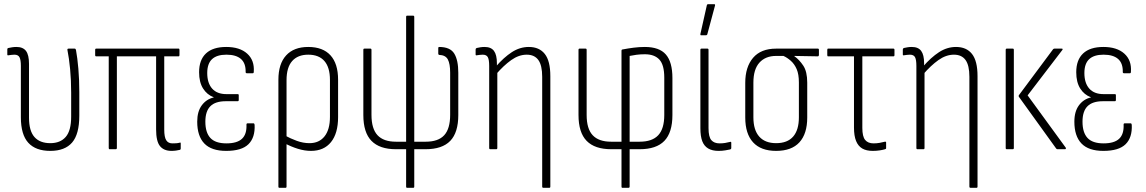

<svg xmlns="http://www.w3.org/2000/svg" viewBox="-20 -715 5490 920"><path d="M221 8Q151 8 115.5 -31Q80 -70 80 -153V-399Q80 -428 73.5 -440.5Q67 -453 49 -453Q42 -453 34.5 -452Q27 -451 20 -450Q15 -449 15 -454V-478Q15 -484 20 -485Q28 -487 38.5 -488.5Q49 -490 59 -490Q90 -490 104.5 -471Q119 -452 119 -409V-151Q119 -88 145 -58.5Q171 -29 221 -29Q269 -29 295 -59Q321 -89 321 -156V-271Q321 -331 316 -383.5Q311 -436 303 -476Q302 -482 309 -482H338Q342 -482 344 -476Q351 -438 355.5 -386Q360 -334 360 -274V-161Q360 -72 325.5 -32Q291 8 221 8Z M802 8Q765 8 746.5 -15Q728 -38 728 -95V-445H540V-6Q540 0 534 0H505Q501 0 501 -6V-445H441Q436 -445 436 -451V-476Q436 -482 441 -482H836Q840 -482 840 -476V-451Q840 -445 836 -445H767V-94Q767 -58 776.5 -43Q786 -28 806 -28Q815 -28 823.5 -28.5Q832 -29 840 -31Q846 -34 846 -28V-3Q846 2 842 3Q834 5 823.5 6.5Q813 8 802 8Z M1064 8Q993 8 959 -27.5Q925 -63 925 -132Q925 -181 947 -210.5Q969 -240 1004 -248V-249Q972 -261 953 -291Q934 -321 934 -369Q934 -428 967 -459Q1000 -490 1064 -490Q1129 -490 1164.5 -458Q1200 -426 1196 -371Q1196 -364 1191 -364H1163Q1157 -364 1157 -370Q1158 -412 1134.5 -432.5Q1111 -453 1065 -453Q1019 -453 996 -431.5Q973 -410 973 -365Q973 -317 996.5 -290.5Q1020 -264 1065 -264H1119Q1124 -264 1124 -259V-236Q1124 -230 1119 -230H1062Q1012 -230 988 -206Q964 -182 964 -132Q964 -80 988 -54Q1012 -28 1065 -28Q1116 -28 1139.5 -50Q1163 -72 1161 -118Q1161 -124 1166 -124H1195Q1199 -124 1200 -117Q1203 -56 1170.5 -24Q1138 8 1064 8Z M1319 185Q1314 185 1314 179V-333Q1314 -409 1351 -449.5Q1388 -490 1457 -490Q1527 -490 1563.5 -450Q1600 -410 1600 -333V-154Q1600 -76 1566 -34Q1532 8 1470 8Q1440 8 1407.5 -2Q1375 -12 1343 -29V-67Q1372 -51 1402.5 -40Q1433 -29 1463 -29Q1509 -29 1535 -61.5Q1561 -94 1561 -155V-332Q1561 -392 1534.5 -422.5Q1508 -453 1457 -453Q1407 -453 1380 -422.5Q1353 -392 1353 -331V179Q1353 185 1348 185Z M1931 185Q1926 185 1926 179V0H1877Q1799 0 1760 -40Q1721 -80 1721 -164V-476Q1721 -482 1726 -482H1755Q1760 -482 1760 -476V-165Q1760 -98 1789 -67Q1818 -36 1877 -36H1926V-634Q1926 -640 1931 -640H1959Q1965 -640 1965 -634V-36H2020Q2080 -36 2108.5 -67Q2137 -98 2137 -165V-367Q2137 -409 2126 -430Q2115 -451 2084 -452Q2080 -453 2080 -458V-484Q2080 -490 2084 -490Q2137 -490 2156.5 -458.5Q2176 -427 2176 -366V-164Q2176 -80 2137.5 -40Q2099 0 2019 0H1965V179Q1965 185 1960 185Z M2584 185Q2578 185 2578 179V-347Q2578 -402 2559.5 -427.5Q2541 -453 2504 -453Q2466 -453 2429.5 -427Q2393 -401 2356 -358L2355 -395Q2394 -440 2432.5 -465Q2471 -490 2514 -490Q2564 -490 2590.5 -456.5Q2617 -423 2617 -350V179Q2617 185 2612 185ZM2329 0Q2324 0 2324 -6V-399Q2324 -429 2317.5 -441Q2311 -453 2293 -453Q2286 -453 2278.5 -452Q2271 -451 2264 -450Q2259 -449 2259 -454V-478Q2259 -483 2264 -485Q2272 -487 2282 -488.5Q2292 -490 2302 -490Q2333 -490 2347 -471Q2361 -452 2361 -412V-390L2363 -375V-6Q2363 0 2358 0Z M2962 185Q2958 185 2958 179V0H2909Q2830 0 2791 -40Q2752 -80 2752 -164V-476Q2752 -482 2757 -482H2786Q2791 -482 2791 -476V-164Q2791 -98 2820 -67Q2849 -36 2908 -36H2958V-471Q2958 -478 2963 -478Q2989 -483 3016 -486.5Q3043 -490 3070 -490Q3139 -490 3170.5 -454Q3202 -418 3202 -341V-164Q3202 -80 3163.5 -40Q3125 0 3045 0H2997V179Q2997 185 2991 185ZM2997 -36H3045Q3105 -36 3134 -67Q3163 -98 3163 -164V-343Q3163 -404 3139.5 -429.5Q3116 -455 3070 -455Q3048 -455 3029.5 -452.5Q3011 -450 2997 -447Z M3423 8Q3393 8 3373.5 -3.5Q3354 -15 3345 -38.5Q3336 -62 3336 -101V-476Q3336 -482 3341 -482H3370Q3375 -482 3375 -476V-101Q3375 -59 3388.5 -43.5Q3402 -28 3428 -28Q3442 -28 3454.5 -30Q3467 -32 3478 -35Q3484 -37 3484 -31V-5Q3484 -1 3479 1Q3470 3 3455 5.5Q3440 8 3423 8ZM3339 -546Q3335 -546 3336 -552L3367 -690Q3368 -693 3369.5 -694Q3371 -695 3373 -695H3402Q3408 -695 3406 -688L3369 -550Q3367 -546 3363 -546Z M3699 8Q3626 8 3588.5 -33Q3551 -74 3551 -152V-318Q3551 -394 3588.5 -438Q3626 -482 3699 -482H3899Q3904 -482 3904 -476V-451Q3904 -449 3902.5 -447Q3901 -445 3899 -445L3786 -447V-446Q3810 -429 3829 -400.5Q3848 -372 3848 -319V-152Q3848 -74 3810.5 -33Q3773 8 3699 8ZM3699 -29Q3753 -29 3780.5 -60.5Q3808 -92 3808 -153V-320Q3808 -359 3797.5 -383.5Q3787 -408 3769.5 -423.5Q3752 -439 3734 -447H3699Q3648 -447 3619 -415Q3590 -383 3590 -319V-153Q3590 -92 3618 -60.5Q3646 -29 3699 -29Z M4162 8Q4131 8 4111.5 -3.5Q4092 -15 4082 -39.5Q4072 -64 4072 -104V-445H3948Q3944 -445 3944 -451V-476Q3944 -482 3948 -482H4261Q4266 -482 4266 -476V-451Q4266 -445 4261 -445H4112V-102Q4112 -61 4125.5 -44.5Q4139 -28 4166 -28Q4181 -28 4195 -30.5Q4209 -33 4220 -36Q4226 -37 4226 -32V-5Q4226 -1 4221 0Q4212 3 4196 5.5Q4180 8 4162 8Z M4631 185Q4625 185 4625 179V-347Q4625 -402 4606.5 -427.5Q4588 -453 4551 -453Q4513 -453 4476.5 -427Q4440 -401 4403 -358L4402 -395Q4441 -440 4479.5 -465Q4518 -490 4561 -490Q4611 -490 4637.5 -456.5Q4664 -423 4664 -350V179Q4664 185 4659 185ZM4376 0Q4371 0 4371 -6V-399Q4371 -429 4364.5 -441Q4358 -453 4340 -453Q4333 -453 4325.5 -452Q4318 -451 4311 -450Q4306 -449 4306 -454V-478Q4306 -483 4311 -485Q4319 -487 4329 -488.5Q4339 -490 4349 -490Q4380 -490 4394 -471Q4408 -452 4408 -412V-390L4410 -375V-6Q4410 0 4405 0Z M5047 0Q5044 0 5041 -3L4863 -250Q4859 -255 4863 -260L5026 -479Q5029 -482 5032 -482H5067Q5075 -482 5070 -475L4904 -258L5087 -7Q5088 -4 5087 -2Q5086 0 5083 0ZM4804 0Q4799 0 4799 -6V-476Q4799 -482 4804 -482H4833Q4838 -482 4838 -476V-6Q4838 0 4833 0Z M5267 8Q5196 8 5162 -27.5Q5128 -63 5128 -132Q5128 -181 5150 -210.5Q5172 -240 5207 -248V-249Q5175 -261 5156 -291Q5137 -321 5137 -369Q5137 -428 5170 -459Q5203 -490 5267 -490Q5332 -490 5367.5 -458Q5403 -426 5399 -371Q5399 -364 5394 -364H5366Q5360 -364 5360 -370Q5361 -412 5337.5 -432.5Q5314 -453 5268 -453Q5222 -453 5199 -431.5Q5176 -410 5176 -365Q5176 -317 5199.5 -290.5Q5223 -264 5268 -264H5322Q5327 -264 5327 -259V-236Q5327 -230 5322 -230H5265Q5215 -230 5191 -206Q5167 -182 5167 -132Q5167 -80 5191 -54Q5215 -28 5268 -28Q5319 -28 5342.5 -50Q5366 -72 5364 -118Q5364 -124 5369 -124H5398Q5402 -124 5403 -117Q5406 -56 5373.5 -24Q5341 8 5267 8Z"/></svg>

Font: Sofia Sans Condensed ExtraLight
Style: Regular
Weight: 250
Version: Version 4.100